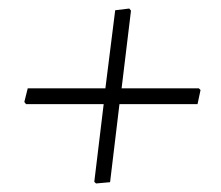

<svg xmlns="http://www.w3.org/2000/svg" viewBox="-20 -493 518 450"><path d="M283 -473 287 -468 265 -286H446L450 -282L443 -249H260L238 -66L205 -63L201 -67L223 -249H41L37 -254L45 -286H227L250 -469Z"/></svg>

Font: Alegreya Sans SC Light
Style: Italic
Weight: 300
Italic angle: -7°
Designer: Juan Pablo del Peral
Foundry: Huerta Tipografica
Version: Version 2.007